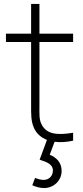

<svg xmlns="http://www.w3.org/2000/svg" viewBox="-20 -710 419 969"><path d="M203 239C251 239 291 201 291 153C291 110 265 85 231 71L255.5 5.5C285 9.5 317 7 349 0V-40C265 -26 214 -34 190 -82C177 -107 179 -132 179 -179V-498H349V-540H179V-690H137V-540H10V-498H137V-179C137 -132 136 -98 152 -63C165.5 -34 188.5 -15 217 -4L180 96C213 107 247 117 247 151C247 175 230 198 200 198C188 198 172 194 157 188L143 225C161 233 181 239 203 239Z"/></svg>

Font: Hauora ExtraLight
Style: Regular
Weight: 200
Designer: Mikhail Sharanda
Foundry: WCYS & Co.
Version: Version 1.010